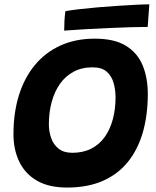

<svg xmlns="http://www.w3.org/2000/svg" viewBox="-20 -838 717 884"><path d="M289 25.5Q204 25.5 149.5 -6.5Q95 -38.5 68.5 -94Q42 -149.5 42 -220.5Q42 -318.5 67 -399Q92 -479.5 140.2 -538Q188.5 -596.5 258 -628.2Q327.5 -660 416.5 -660Q507 -660 560.2 -627Q613.5 -594 637 -536.5Q660.5 -479 660.5 -405.5Q660.5 -308.5 637.8 -229.2Q615 -150 569.2 -93Q523.5 -36 453.5 -5.2Q383.5 25.5 289 25.5ZM313 -134.5Q363 -134.5 400.5 -153.8Q438 -173 462.5 -207.8Q487 -242.5 499.5 -289Q512 -335.5 512 -390Q512 -424.5 503 -456.2Q494 -488 471.2 -508Q448.5 -528 406.5 -528Q356.5 -528 318.8 -507.8Q281 -487.5 255.8 -451.5Q230.5 -415.5 217.8 -368Q205 -320.5 205 -266Q205 -232.5 215.5 -202.5Q226 -172.5 249.8 -153.5Q273.5 -134.5 313 -134.5ZM660 -714Q631.5 -714 584.8 -712.8Q538 -711.5 482.8 -709Q427.5 -706.5 373.2 -703.5Q319 -700.5 275.5 -697Q275.5 -720 276.8 -742.5Q278 -765 281 -786.5Q304.5 -791 343.2 -795.5Q382 -800 427.8 -804Q473.5 -808 519.8 -811Q566 -814 604.8 -816Q643.5 -818 667.5 -818Z"/></svg>

Font: Grandstander Thin
Style: Bold Italic
Weight: 700
Italic angle: -15°
Version: Version 1.200